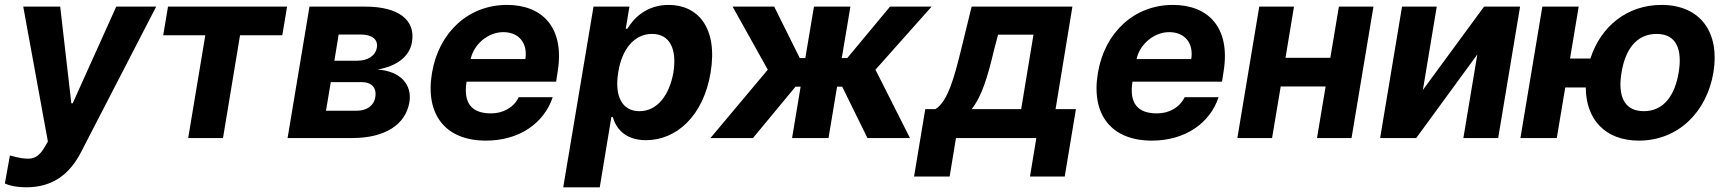

<svg xmlns="http://www.w3.org/2000/svg" viewBox="-34 -573 7175 797"><path d="M74.9 204.5C186.8 204.5 256.4 147.7 302.2 58.9L614.3 -545.5H448.5L267.8 -144.2H262.1L215.9 -545.5H62.5L164.8 14.6L151.3 37.6C132.1 71 111.9 84.5 87 85.6C67.1 86.3 46.2 83.1 7.1 72.4L-13.8 188.9C7.1 198.2 36.2 204.5 74.9 204.5Z M643.5 -426.5H818.2L747.2 0H891.7L962.4 -426.5H1137.8L1157.7 -545.5H663.4Z M1159.8 0H1427.9C1564.6 0 1649.9 -55.8 1665.5 -148.8C1677.2 -220.5 1630 -277.7 1533 -284.4C1613.3 -297.9 1666.5 -338.8 1676.1 -398.1C1692.1 -492.2 1617.2 -545.5 1483 -545.5H1250.7ZM1319.2 -113.3 1339.1 -232.2H1466.6C1508.5 -232.2 1530.5 -208.8 1523.8 -169.7C1518.5 -134.9 1489 -113.3 1446.7 -113.3ZM1354 -321 1371.8 -429.7H1463.4C1510.3 -429.7 1535.9 -409.1 1530.5 -376.1C1524.9 -342 1493.6 -321 1448.9 -321Z M1983 10.7C2122.9 10.7 2224.4 -62.5 2260.3 -169.4H2119.3C2098.7 -126.8 2054.7 -102.3 2004.3 -102.3C1927.2 -102.3 1888.1 -141.3 1902.7 -234H2274.5L2280.9 -275.6C2311.1 -460.9 2215.2 -552.6 2070.7 -552.6C1910.2 -552.6 1787.3 -438.6 1759.2 -270.2C1730.1 -97.3 1815 10.7 1983 10.7ZM1919.7 -327.8C1932.5 -387.8 1990.4 -439.6 2055.4 -439.6C2120.7 -439.6 2157.3 -392.8 2146.7 -327.8Z M2304 204.5H2455.6L2503.9 -87.4H2509.6C2522.4 -41.9 2559.3 8.9 2647.7 8.9C2772 8.9 2885.7 -89.5 2915.8 -272C2946.7 -459.5 2861.5 -552.6 2741.8 -552.6C2650.2 -552.6 2596.9 -498.2 2570.3 -453.8H2563.6L2578.8 -545.5H2429.7ZM2532.3 -272.7C2547.6 -370 2599.4 -432.2 2672.9 -432.2C2747.9 -432.2 2776.3 -367.2 2761.4 -272.7C2744.7 -177.6 2694.2 -111.5 2620.4 -111.5C2547.2 -111.5 2516.3 -175.4 2532.3 -272.7Z M2915.1 0H3091.6L3268.1 -213.1H3289.4L3253.9 0H3405.2L3440.7 -213.1H3462L3566.8 0H3743.3L3600.1 -283.7L3833.1 -545.5H3660.5L3483 -332H3460.2L3496.1 -545.5H3344.8L3308.9 -332H3285.9L3179.7 -545.5H3007.1L3153.1 -283.7Z M3760.3 159.8H3908L3934.3 0H4267.8L4241.5 159.8H4385.7L4432.2 -120H4347.7L4417.6 -545.5H3999.3L3955.6 -367.2C3929.3 -259.9 3900.9 -150.2 3848.7 -120H3806.8ZM3999.3 -120C4040.1 -170.8 4065.3 -250.7 4092.7 -367.2L4109 -429H4256L4204.9 -120Z M4747.2 10.7C4887.1 10.7 4988.6 -62.5 5024.5 -169.4H4883.5C4862.9 -126.8 4818.9 -102.3 4768.5 -102.3C4691.4 -102.3 4652.3 -141.3 4666.9 -234H5038.7L5045.1 -275.6C5075.3 -460.9 4979.4 -552.6 4834.9 -552.6C4674.4 -552.6 4551.5 -438.6 4523.4 -270.2C4494.3 -97.3 4579.2 10.7 4747.2 10.7ZM4683.9 -327.8C4696.7 -387.8 4754.6 -439.6 4819.6 -439.6C4884.9 -439.6 4921.5 -392.8 4910.9 -327.8Z M5337.4 -545.5H5193.2L5102.3 0H5246.4L5282.3 -214.1H5468.7L5432.9 0H5576.3L5667.3 -545.5H5523.8L5488.3 -333.1H5302.2Z M5872.5 -199.6 5930 -545.5H5785.9L5695 0H5844.8L6098.4 -346.9L6040.5 0H6185L6275.9 -545.5H6126.4Z M6519.2 -545.5H6368.3L6277.3 0H6428.3L6463.4 -209.9H6548.7C6549 -77.8 6628.9 10.7 6769.2 10.7C6931.1 10.7 7050.8 -106.9 7078.5 -272.4C7105.8 -437.9 7024.9 -552.6 6862.9 -552.6C6720.9 -552.6 6610.8 -464.1 6567.8 -329.9H6483.3ZM6697.1 -272.4C6712.4 -366.5 6758.2 -432.2 6842.7 -432.2C6926.5 -432.2 6949.6 -365.8 6934.3 -272.4C6919 -179.3 6873.6 -111.5 6789.8 -111.5C6705.3 -111.5 6681.1 -178.3 6697.1 -272.4Z"/></svg>

Font: Margiela Sans
Style: Bold Italic
Weight: 700
Italic angle: -9.39999°
Designer: Stefan Endress, Andreas Faust
Version: Version 1.100;FEAKit 1.0